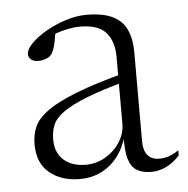

<svg xmlns="http://www.w3.org/2000/svg" viewBox="-40 -481 520 531"><g transform="rotate(-5 219.5 -215.5)"><path d="M314.5 -273 317.5 -250.5Q245 -231 201.2 -213.8Q157.5 -196.5 134.8 -180.2Q112 -164 104.5 -146Q97 -128 97 -106Q97 -68.5 120 -48.2Q143 -28 181 -28Q211 -28 236.2 -43Q261.5 -58 276.5 -81.8Q291.5 -105.5 291.5 -132V-318.5Q291.5 -361 270 -385.5Q248.5 -410 198 -410Q178.5 -410 154.5 -404.2Q130.5 -398.5 101 -385L129.5 -403Q127 -388 124.5 -375Q122 -362 118.5 -352.8Q115 -343.5 110.5 -338.5Q104.5 -332 94.8 -328.8Q85 -325.5 75 -325.5Q62.5 -325.5 55.2 -331.5Q48 -337.5 48 -346.5Q48 -360 64 -376.2Q80 -392.5 105.5 -407.2Q131 -422 161 -431.5Q191 -441 218.5 -441Q264.5 -441 291.5 -427.5Q318.5 -414 330 -388.5Q341.5 -363 341.5 -327V-80Q341.5 -61 347 -49.2Q352.5 -37.5 362.2 -32.2Q372 -27 385.5 -27Q398.5 -27 411.2 -31.2Q424 -35.5 439 -45.5V-31Q419.5 -10.5 399.8 -1.5Q380 7.5 360.5 7.5Q335.5 7.5 319.8 -2Q304 -11.5 297.2 -34.8Q290.5 -58 292 -97.5L295 -99.5Q284.5 -63.5 265 -39.2Q245.5 -15 219.2 -2.5Q193 10 162 10Q110.5 10 77.5 -17Q44.5 -44 44.5 -97Q44.5 -123.5 54.2 -145.5Q64 -167.5 92 -187.8Q120 -208 173.5 -229Q227 -250 314.5 -273Z"/></g></svg>

Font: Newsreader 24pt Light
Style: Regular
Weight: 300
Designer: Hugues Gentile
Foundry: Production Type
Version: Version 1.003